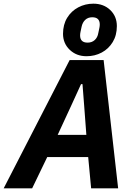

<svg xmlns="http://www.w3.org/2000/svg" viewBox="-55 -1025 733 1045"><path d="M588 0H441L425 -170H202L120 0H-35L324 -698H509ZM415 -291 403 -451 394 -567H386L333 -451L259 -291ZM416 -719Q361 -719 324.5 -754Q288 -789 288 -841Q288 -891 310.5 -928Q333 -965 371 -985Q409 -1005 453 -1005Q509 -1005 545 -970.5Q581 -936 581 -883Q581 -833 558.5 -796Q536 -759 498.5 -739Q461 -719 416 -719ZM422 -793Q445 -793 460.5 -807Q476 -821 480 -845Q484 -864 486 -873.5Q488 -883 488 -892Q488 -911 478 -921Q468 -931 447 -931Q424 -931 409 -917Q394 -903 389 -879Q385 -860 383 -850.5Q381 -841 381 -832Q381 -813 391 -803Q401 -793 422 -793Z"/></svg>

Font: IBM Plex Sans Var
Style: Italic
Weight: 400
Italic angle: -11.31°
Designer: Mike Abbink, Paul van der Laan, Pieter van Rosmalen
Foundry: Bold Monday
Version: Version 1.001